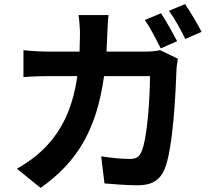

<svg xmlns="http://www.w3.org/2000/svg" viewBox="-20 -866 1040 941"><path d="M769 -801 690 -768C717 -729 747 -670 768 -629L848 -664C829 -701 794 -764 769 -801ZM887 -846 808 -813C836 -775 868 -717 888 -675L968 -710C950 -745 913 -808 887 -846ZM852 -578 765 -620C741 -615 715 -613 690 -613H502L506 -702C507 -726 509 -768 512 -792H365C369 -768 372 -722 372 -700L370 -613H227C189 -613 137 -615 95 -620V-488C138 -492 193 -493 227 -493H359C337 -341 287 -228 194 -136C154 -96 104 -62 63 -39L179 55C358 -72 453 -228 490 -493H715C715 -385 702 -185 673 -122C662 -97 648 -87 616 -87C577 -87 525 -92 476 -100L492 33C540 37 600 42 657 42C726 42 764 15 786 -35C829 -137 841 -417 845 -525C845 -536 849 -561 852 -578Z"/></svg>

Font: Noto Sans Mono CJK TC
Style: Bold
Weight: 700
Designer: Ryoko NISHIZUKA 西塚涼子 (kana, bopomofo & ideographs); Paul D. Hunt (Latin, Greek & Cyrillic); Sandoll Communications 산돌커뮤니
Foundry: Adobe
Version: Version 2.004;hotconv 1.0.118;makeotfexe 2.5.65603